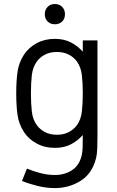

<svg xmlns="http://www.w3.org/2000/svg" viewBox="-20 -730 584 958"><path d="M253.9 -536.1Q299.3 -536.1 333 -518.8Q366.7 -501.5 393.1 -472.2V-528.3H466.3V-54.2Q466.3 -18.1 465.3 10.5Q464.4 39.1 458.5 62Q439 137.2 381.3 172.9Q323.7 208.5 253.9 208.5Q210.9 208.5 167.7 197.8Q124.5 187 89.8 172.9L114.3 111.3Q143.1 123.5 180.2 133.3Q217.3 143.1 253.9 143.1Q302.7 143.1 339.4 119.1Q376 95.2 387.7 44.9Q391.6 27.3 392.3 6.3Q393.1 -14.6 393.1 -56.2Q366.7 -26.9 333 -9.5Q299.3 7.8 253.9 7.8Q202.6 7.8 162.6 -14.2Q122.6 -36.1 100.1 -70.3Q73.7 -110.8 67.4 -157Q61 -203.1 61 -264.2Q61 -325.2 67.4 -371.3Q73.7 -417.5 100.1 -458Q122.6 -492.2 162.6 -514.2Q202.6 -536.1 253.9 -536.1ZM263.7 -470.7Q229.5 -470.7 204.3 -457.5Q179.2 -444.3 163.6 -422.9Q143.6 -395 138.9 -355.7Q134.3 -316.4 134.3 -264.2Q134.3 -212.4 138.9 -172.9Q143.6 -133.3 163.6 -105.5Q179.2 -84.5 204.3 -71Q229.5 -57.6 263.7 -57.6Q297.9 -57.6 323.2 -71Q348.6 -84.5 363.8 -105.5Q383.8 -133.3 388.4 -172.9Q393.1 -212.4 393.1 -264.2Q393.1 -316.4 388.4 -355.7Q383.8 -395 363.8 -422.9Q348.6 -444.3 323.2 -457.5Q297.9 -470.7 263.7 -470.7ZM253.9 -710Q276.4 -710 290.3 -695.6Q304.2 -681.2 304.2 -659.2Q304.2 -636.7 290.3 -622.8Q276.4 -608.9 253.9 -608.9Q231.4 -608.9 217.5 -622.8Q203.6 -636.7 203.6 -659.2Q203.6 -681.2 217.5 -695.6Q231.4 -710 253.9 -710Z"/></svg>

Font: Gidole
Style: Regular
Weight: 400
Version: Version 2.100; ttfautohint (v1.8.4.7-5d5b)